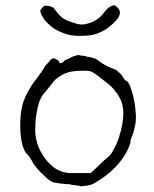

<svg xmlns="http://www.w3.org/2000/svg" viewBox="-20 -667 560 700"><path d="M174.8 -638.7Q174.8 -638.7 190.4 -619.1Q199.2 -608.4 207 -602.5Q214.8 -596.7 223.6 -592.8Q232.4 -588.9 253.9 -582Q275.4 -575.2 292 -579.1Q308.6 -583 319.3 -587.9Q330.1 -592.8 341.8 -602.5Q353.5 -612.3 358.4 -620.1Q363.3 -627.9 371.1 -634.8Q378.9 -641.6 384.8 -644.5Q390.6 -647.5 395.5 -647.5Q400.4 -647.5 405.3 -642.6Q410.2 -637.7 413.1 -633.8Q416 -629.9 417 -624Q418 -618.2 415 -610.4Q412.1 -602.5 405.3 -594.7Q398.4 -586.9 388.7 -578.1Q378.9 -569.3 369.1 -562.5Q359.4 -555.7 346.7 -549.8Q334 -543.9 322.3 -541Q310.5 -538.1 297.9 -537.1Q285.2 -536.1 270.5 -536.1Q255.9 -536.1 241.2 -538.1Q226.6 -540 207 -547.9Q187.5 -555.7 177.7 -562.5Q168 -569.3 157.2 -579.1Q146.5 -588.9 141.6 -595.7Q136.7 -602.5 130.9 -614.3Q125 -626 127.9 -630.9Q130.9 -635.7 135.7 -640.6Q141.6 -646.5 146.5 -646.5Q164.1 -645.5 174.8 -638.7ZM312.5 -38.1Q328.1 -51.8 343.8 -67.4Q357.4 -81.1 374 -94.7Q386.7 -105.5 396.5 -126Q407.2 -145.5 414.6 -168.9Q421.9 -192.4 425.8 -213.9Q429.7 -236.3 429.7 -252Q429.7 -279.3 421.9 -298.8Q414.1 -317.4 402.3 -332Q389.6 -349.6 373 -362.3Q364.3 -369.1 355.5 -376Q346.7 -382.8 336.9 -390.6Q323.2 -400.4 314.5 -405.3Q305.7 -409.2 288.1 -409.2Q251 -409.2 232.4 -404.3Q212.9 -399.4 198.2 -388.7Q179.7 -377.9 170.9 -364.3Q167 -358.4 144.5 -331.1Q144.5 -331.1 143.6 -330.1H142.6V-329.1L138.7 -324.2Q134.8 -320.3 130.9 -312.5Q124 -300.8 120.1 -285.6Q116.2 -270.5 113.3 -253.9Q110.4 -237.3 109.4 -221.2Q108.4 -205.1 108.4 -192.4Q108.4 -171.9 114.7 -148.4Q121.1 -125 134.8 -103.5Q147.5 -82 166 -65.4Q181.6 -49.8 206.1 -41Q212.9 -39.1 218.8 -38.1L231.4 -36.1H232.4H309.6H311.5ZM437.5 -374 438.5 -373H440.4Q449.2 -367.2 455.1 -350.6Q461.9 -333 466.8 -311.5Q471.7 -290 473.6 -270.5Q475.6 -250 475.6 -239.3Q475.6 -220.7 471.7 -205.1Q465.8 -179.7 461.9 -171.9Q459 -168 459 -163.1Q458 -160.2 456.1 -156.2V-155.3Q455.1 -150.4 455.1 -146.5Q455.1 -143.6 453.1 -139.6Q438.5 -97.7 401.4 -58.6Q370.1 -25.4 322.3 2Q309.6 8.8 289.1 10.7Q274.4 12.7 271.5 11.7V10.7Q267.6 9.8 263.7 9.8L236.3 5.9Q236.3 4.9 236.3 4.9V5.9Q236.3 5.9 236.3 5.9V4.9Q234.4 4.9 218.8 3.9Q209 2.9 200.2 2H199.2Q190.4 1 180.7 -1Q172.9 -2 168.9 -4.9H168Q161.1 -8.8 150.4 -17.6Q139.6 -27.3 129.9 -37.1Q120.1 -46.9 111.3 -57.6Q100.6 -71.3 99.6 -74.2Q94.7 -84 90.8 -89.8Q86.9 -97.7 79.1 -104.5H80.1Q79.1 -104.5 79.1 -104.5Q71.3 -112.3 66.4 -125Q61.5 -136.7 58.6 -151.9Q55.7 -167 54.7 -181.6Q53.7 -196.3 53.7 -208Q53.7 -236.3 56.6 -257.3Q59.6 -278.3 65.4 -296.9Q72.3 -315.4 83 -335Q98.6 -362.3 110.4 -376Q120.1 -388.7 121.1 -390.6L126 -398.4Q130.9 -402.3 136.7 -413.1Q143.6 -424.8 146.5 -428.7Q160.2 -443.4 163.1 -446.3V-447.3Q166 -451.2 169.9 -453.1Q172.9 -454.1 176.8 -454.1Q179.7 -454.1 182.6 -452.1H183.6Q195.3 -445.3 195.3 -441.4Q195.3 -437.5 198.2 -437Q201.2 -436.5 204.1 -437.5L207 -438.5L208 -439.5H209L216.8 -447.3Q217.8 -448.2 220.7 -449.2Q230.5 -452.1 238.3 -457Q244.1 -460.9 251 -462.9Q263.7 -465.8 266.6 -466.8Q268.6 -465.8 269.5 -465.8L270.5 -464.8H272.5L290 -462.9Q292 -461.9 293.9 -460.9H294.9Q310.5 -459 318.4 -456.1Q332 -452.1 336.9 -447.3Q339.8 -444.3 356.4 -433.6Q366.2 -427.7 377 -422.9Q397.5 -414.1 398.4 -414.1Q404.3 -411.1 406.2 -410.2Q410.2 -404.3 416 -401.4Q419.9 -397.5 424.8 -391.6Q427.7 -387.7 433.6 -377.9L434.6 -376L435.5 -374Z"/></svg>

Font: ToneOZ-YinPZ-Tsuipita-TC
Style: Regular
Weight: 400
Designer: ÂÆ£ÂøóÂáåJeffrey Xuan(jeffreyx@gmail.com, ToneOZ.com) ÈòøÂù§(cjkFonts)
Foundry: ToneOZ
Version: Version 0.24071